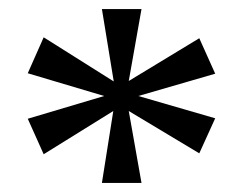

<svg xmlns="http://www.w3.org/2000/svg" viewBox="-20 -780 540 422"><path d="M291 -378H204L229 -536L76 -441L41 -519L209 -569L41 -619L76 -698L230 -601L204 -760H291L263 -602L418 -696L453 -618L284 -569L453 -520L418 -443L263 -536L291 -378Z"/></svg>

Font: NameLogos Serif
Style: Regular
Weight: 500
Version: Version 0.1